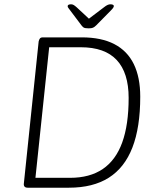

<svg xmlns="http://www.w3.org/2000/svg" viewBox="-20 -874 735 894"><path d="M109 0Q99 0 94.5 -5Q90 -10 91 -19L160 -681Q162 -690 166 -695Q170 -700 180 -700H361Q452 -700 512.5 -668.5Q573 -637 603 -575.5Q633 -514 633 -424Q633 -281 596.5 -187Q560 -93 486.5 -46.5Q413 0 301 0ZM145 -46H306Q398 -46 458.5 -87Q519 -128 549 -210.5Q579 -293 579 -418Q579 -535 523.5 -594.5Q468 -654 356 -654H209ZM494 -854Q501 -854 505.5 -852Q510 -850 510 -846Q510 -842 506.5 -837Q503 -832 495 -824L428 -756Q420 -748 413 -745Q406 -742 393 -742Q384 -742 378 -743Q372 -744 368.5 -746.5Q365 -749 360 -755L308 -824Q303 -831 299 -836Q295 -841 295 -845Q295 -850 299.5 -852Q304 -854 311 -854Q317 -854 322.5 -851Q328 -848 337 -840L394 -787L464 -840Q474 -848 481 -851Q488 -854 494 -854Z"/></svg>

Font: Asap ExtraLight
Style: Italic
Weight: 250
Italic angle: -6°
Version: Version 3.001